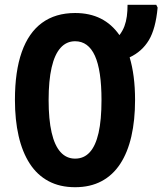

<svg xmlns="http://www.w3.org/2000/svg" viewBox="-20 -780 685 810"><path d="M549.8 -357.9Q549.8 -272.9 534.2 -204.8Q518.6 -136.7 487.3 -88.9Q456.1 -41 408.4 -15.6Q360.8 9.8 296.9 9.8Q232.4 9.8 184.6 -15.9Q136.7 -41.5 105.5 -89.8Q74.2 -138.2 58.6 -206.1Q43 -273.9 43 -358.9Q43 -479 71.8 -560.5Q100.6 -642.1 157.2 -683.6Q213.9 -725.1 296.9 -725.1Q358.4 -725.1 405 -701.7Q451.7 -678.2 483.9 -631.8Q497.6 -649.9 504.9 -669.4Q512.2 -689 515.1 -711.2Q518.1 -733.4 518.1 -759.8H639.2L645 -748Q636.7 -658.2 607.9 -610.4Q579.1 -562.5 526.9 -538.1Q538.1 -501 543.9 -456.3Q549.8 -411.6 549.8 -357.9ZM185.1 -357.9Q185.1 -275.9 197.8 -220.9Q210.4 -166 235.4 -138.4Q260.3 -110.8 296.9 -110.8Q334 -110.8 358.6 -137.7Q383.3 -164.6 395.8 -219.2Q408.2 -273.9 408.2 -357.9Q408.2 -483.4 380.4 -544.7Q352.5 -606 296.9 -606Q260.3 -606 235.4 -578.1Q210.4 -550.3 197.8 -495.1Q185.1 -439.9 185.1 -357.9Z"/></svg>

Font: Open Sans Condensed
Style: Regular
Weight: 400
Width: 3
Designer: Monotype Design Team
Foundry: Monotype Imaging Inc.
Version: Version 3.000